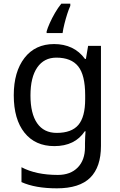

<svg xmlns="http://www.w3.org/2000/svg" viewBox="-20 -786 655 1046"><path d="M275 -546Q328 -546 370.5 -526Q413 -506 443 -465H448L460 -536H530V9Q530 124 471.5 182Q413 240 290 240Q172 240 97 206V125Q176 167 295 167Q364 167 403.5 126.5Q443 86 443 16V-5Q443 -17 444 -39.5Q445 -62 446 -71H442Q388 10 276 10Q172 10 113.5 -63Q55 -136 55 -267Q55 -395 113.5 -470.5Q172 -546 275 -546ZM287 -472Q220 -472 183 -418.5Q146 -365 146 -266Q146 -167 182.5 -114.5Q219 -62 289 -62Q370 -62 407 -105.5Q444 -149 444 -246V-267Q444 -377 406 -424.5Q368 -472 287 -472ZM363 -754Q355 -737 346.5 -710.5Q338 -684 331 -656Q324 -628 321 -606H234V-615Q239 -633 251 -660Q263 -687 279.5 -715.5Q296 -744 314 -766H363Z"/></svg>

Font: Noto Sans Palmyrene
Style: Regular
Weight: 400
Designer: Monotype Design Team
Foundry: Monotype Imaging Inc.
Version: Version 2.001; ttfautohint (v1.8.4.7-5d5b)